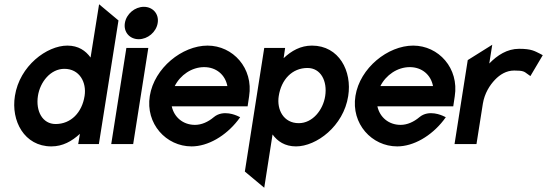

<svg xmlns="http://www.w3.org/2000/svg" viewBox="-20 -676 2567 901"><path d="M50 -226C31 -109 94 11 221 11C274 11 317 -13 355 -48L347 0H444L536 -580L445 -656L405 -406C382 -438 348 -462 296 -462C200 -462 72 -367 50 -226ZM158 -226C168 -291 217 -353 282 -353C353 -353 387 -290 377 -226C365 -148 313 -94 241 -94C179 -94 147 -155 158 -226Z M566 -568C559 -525 589 -492 631 -492C673 -492 713 -525 720 -568C727 -611 697 -644 655 -644C613 -644 573 -611 566 -568ZM502 0H605L676 -451H573Z M683 -226C662 -95 760 11 879 11C956 11 1039 -38 1096 -111L1107 -126L1092 -133C1091 -133 1028 -164 983 -126C957 -104 926 -90 895 -90C839 -90 797 -126 786 -177H1142L1149 -224C1170 -356 1073 -462 954 -462C835 -462 704 -357 683 -226ZM800 -272C826 -324 880 -361 938 -361C995 -361 1037 -325 1047 -272Z M1129 129 1220 205 1259 -45C1282 -13 1317 11 1369 11C1465 11 1592 -84 1614 -225C1633 -342 1571 -462 1444 -462C1391 -462 1348 -438 1311 -403L1318 -451H1220ZM1288 -225C1300 -303 1351 -357 1423 -357C1485 -357 1517 -296 1506 -225C1496 -160 1447 -98 1382 -98C1311 -98 1278 -161 1288 -225Z M1648 -226C1627 -95 1725 11 1844 11C1921 11 2004 -38 2061 -111L2072 -126L2057 -133C2056 -133 1993 -164 1948 -126C1922 -104 1891 -90 1860 -90C1804 -90 1762 -126 1751 -177H2107L2114 -224C2135 -356 2038 -462 1919 -462C1800 -462 1669 -357 1648 -226ZM1765 -272C1791 -324 1845 -361 1903 -361C1960 -361 2002 -325 2012 -272Z M2113 0H2216L2246 -190C2254 -238 2278 -276 2303 -302C2326 -326 2356 -345 2393 -345C2436 -345 2440 -340 2455 -329L2469 -319L2527 -417L2514 -424C2489 -436 2475 -447 2416 -447C2360 -447 2314 -417 2276 -378L2290 -466L2175 -394Z"/></svg>

Font: Charger Sport
Style: BlkNrwObl
Weight: 900
Designer: Jasper
Foundry: Cannot Into Space Fonts
Version: Version 1.1